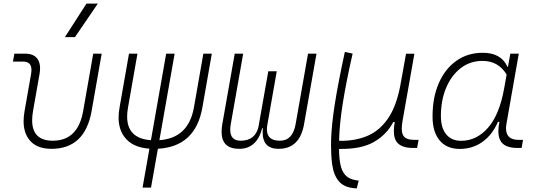

<svg xmlns="http://www.w3.org/2000/svg" viewBox="-20 -815 2970 1064"><path d="M265.1 9.8Q177.2 9.8 138.2 -45.9Q110.8 -84.5 110.8 -143.6Q110.8 -169.9 116.2 -200.2L152.3 -405.3Q154.3 -417.5 154.3 -427.2Q154.3 -473.6 109.4 -473.6H51.8L59.6 -517.6H120.1Q167 -517.6 188 -488.3Q202.1 -467.8 202.1 -436.5Q202.1 -422.4 199.2 -405.3L163.1 -200.2Q158.2 -171.9 158.2 -148.4Q158.2 -35.2 272.9 -35.2Q412.1 -35.2 440.9 -200.2L496.6 -517.6H543.5L487.8 -200.2Q450.7 9.8 265.1 9.8ZM339.8 -609.4 459 -794.9H522L395.5 -609.4Z M770 224.6 808.1 8.8Q711.9 2.4 668.5 -57.6Q637.2 -100.1 637.2 -164.1Q637.2 -189.9 642.6 -219.7L694.8 -517.6H741.7L689.5 -219.7Q684.6 -192.4 684.6 -168.9Q684.6 -47.4 816.4 -38.1L900.9 -517.6H947.8L863.3 -38.1Q1024.4 -49.3 1054.7 -219.7L1106.9 -517.6H1153.8L1101.6 -219.7Q1063.5 -2 855 9.3L816.9 224.6Z M1523.4 9.8Q1435.5 9.8 1435.5 -82Q1435.5 -92.8 1436.5 -104.5H1433.1Q1402.8 9.8 1305.7 9.8Q1208 9.8 1208 -84.5Q1208 -104 1211.9 -127L1280.8 -517.6H1327.6L1258.8 -127Q1255.9 -109.9 1255.9 -96.2Q1255.9 -35.2 1313.5 -35.2Q1394 -35.2 1412.1 -111.3L1466.8 -419.9H1513.7L1460.4 -117.2Q1459 -106.9 1459 -98.1Q1459 -35.2 1531.2 -35.2Q1602.1 -35.2 1618.2 -127L1687 -517.6H1733.9L1665 -127Q1641.1 9.8 1523.4 9.8Z M1957 229 1949.2 228.5Q1887.7 224.6 1858.2 189.9Q1828.6 155.3 1820.8 95.7Q1814.5 49.8 1814.5 -7.8Q1814.5 -24.4 1814.9 -42.5Q1817.4 -124 1835.9 -241.7Q1854.5 -359.4 1891.1 -527.3L1934.1 -518.1Q1897.5 -356.9 1879.4 -241.5Q1861.3 -126 1859.4 -42Q1859.4 -38.1 1859.4 -34.7H1866.7Q1947.8 -33.7 2014.4 -61.3Q2081.1 -88.9 2128.2 -155.5Q2175.3 -222.2 2197.8 -337.9L2201.2 -357.9Q2201.7 -358.9 2201.7 -359.9V-359.4L2230 -517.1H2276.4L2210.4 -143.1Q2206.5 -120.1 2206.5 -103Q2206.5 -76.7 2215.3 -63Q2229.5 -40 2275.4 -40H2299.8L2291.5 4.9H2267.6Q2205.1 4.9 2179.2 -27.3Q2162.6 -48.3 2162.6 -88.4Q2162.6 -110.8 2167.5 -138.7H2159.2Q2123.5 -69.8 2053 -28.8Q1982.4 12.2 1861.8 10.3H1858.9Q1858.9 57.6 1866 94.5Q1873 131.3 1892.8 154.3Q1912.6 177.2 1952.1 183.6L1967.8 186Z M2794.9 -444.3 2808.1 -517.6H2855L2787.1 -131.8Q2784.2 -116.7 2784.2 -104Q2784.2 -40 2853.5 -40H2878.4L2870.6 4.9H2847.2Q2780.3 4.9 2756.3 -30.3Q2741.7 -51.8 2741.7 -87.9Q2741.7 -110.8 2747.6 -139.6H2739.3Q2708.5 -67.9 2653.6 -28.8Q2598.6 10.3 2527.8 10.3Q2455.6 10.3 2416.3 -36.9Q2377 -84 2377 -169.4Q2377 -275.4 2411.9 -354.7Q2446.8 -434.1 2509.3 -478.3Q2571.8 -522.5 2655.8 -522.5Q2757.3 -522.5 2792.5 -444.3ZM2654.3 -477.5Q2585 -477.5 2533.2 -437.5Q2481.4 -397.5 2452.4 -328.4Q2423.3 -259.3 2423.3 -171.9Q2423.3 -106 2452.9 -70.3Q2482.4 -34.7 2535.2 -34.7Q2621.1 -34.7 2684.6 -107.2Q2748 -179.7 2773.9 -325.7L2787.6 -401.9Q2741.7 -477.5 2654.3 -477.5Z"/></svg>

Font: CaskaydiaCove NFP ExtraLight
Style: Italic
Weight: 200
Italic angle: -10°
Designer: Aaron Bell
Foundry: Saja Typeworks
Version: Version 2111.001; VTT 6.35;Nerd Fonts 3.1.1